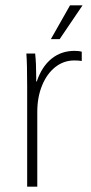

<svg xmlns="http://www.w3.org/2000/svg" viewBox="-20 -701 341 721"><path d="M82 -378Q82 -463 79 -500H112Q116 -464 116 -412V-395H118Q137 -451 173.5 -480.5Q210 -510 260 -510Q277 -510 287 -507V-472Q275 -474 259 -474Q219 -474 187.5 -449Q156 -424 138 -380Q120 -336 120 -281V0H82ZM243 -681H290L204 -554H171Z"/></svg>

Font: Sarabun Thin
Style: Regular
Weight: 250
Designer: Suppakit Chalermlarp | Katatrad Co.,Ltd.
Foundry: Cadson Demak Co.,Ltd.
Version: Version 1.000; ttfautohint (v1.6)